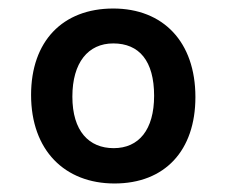

<svg xmlns="http://www.w3.org/2000/svg" viewBox="-20 -548 533 451"><path d="M249 -117C367 -117 439 -194 439 -320C439 -450 363 -528 246 -528C127 -528 53 -451 53 -325C53 -195 132 -117 249 -117ZM247 -200C189 -200 150 -240 150 -321C150 -401 187 -446 246 -446C307 -446 342 -405 342 -323C342 -243 306 -200 247 -200Z"/></svg>

Font: Noto Sans Devanagari SemiCondensed Medium
Style: Regular
Weight: 500
Width: 4
Designer: Jelle Bosma - Monotype Design Team
Foundry: Monotype Imaging Inc.
Version: Version 2.004